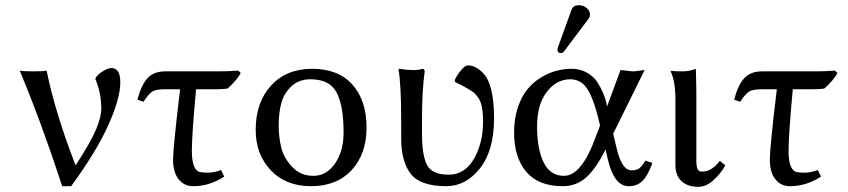

<svg xmlns="http://www.w3.org/2000/svg" viewBox="-20 -702 3241 734"><path d="M269 -69.8Q327.6 -160.2 347.4 -207.5Q367.2 -254.9 367.2 -286.1Q367.2 -347.2 344.2 -400.9Q351.1 -416 372.1 -429Q393.1 -441.9 405.8 -441.9Q439.9 -441.9 439.9 -387.2Q439.9 -326.2 394.5 -224.6Q349.1 -123 252 9.8H217.8Q137.7 -235.4 55.2 -432.1Q71.3 -429.2 108.2 -429.2Q145 -429.2 158.2 -432.1Q190.9 -271 269 -69.8Z M729.5 -360.8Q713.4 -185.1 713.4 -126Q713.4 -48.8 746.6 -43.9Q760.3 -41.5 772 -42Q776.9 -42 781.7 -42.2Q786.6 -42.5 792 -43.2Q797.4 -43.9 802.5 -45.2Q807.6 -46.4 813.5 -48.1Q819.3 -49.8 825.2 -51.8L837.4 -26.9Q779.3 10.3 718.8 9.8Q683.6 9.8 662.6 -17.1Q641.6 -43.9 641.6 -91.8Q641.6 -136.7 668.5 -360.8H612.3Q577.1 -360.8 563.2 -352.5Q549.3 -344.2 528.3 -313L505.4 -320.8Q519.5 -376 543.5 -402.6Q567.4 -429.2 612.3 -429.2H813Q832.5 -429.2 851.8 -429.9Q871.1 -430.7 890.6 -432.1L900.4 -422.9Q885.3 -395 850.6 -363.8Q843.8 -362.3 835 -361.8Q826.2 -361.3 820.3 -361.1Q814.5 -360.8 803.7 -360.8Z M957.5 -205.1Q957.5 -311 1016.4 -375Q1075.2 -439 1173.3 -439Q1273.4 -439 1327.4 -378.4Q1381.3 -317.9 1381.3 -213.9Q1381.3 -113.8 1324.5 -52Q1267.6 9.8 1169.4 9.8Q1072.3 9.8 1014.9 -51.3Q957.5 -112.3 957.5 -205.1ZM1166.5 -398.9Q1122.6 -398.9 1094 -372.1Q1065.4 -345.2 1055.4 -307.6Q1045.4 -270 1045.4 -222.2Q1045.4 -177.2 1055.4 -137.2Q1065.4 -97.2 1097.4 -63.5Q1129.4 -29.8 1178.2 -29.8Q1228 -29.8 1260.7 -76.9Q1293.5 -124 1293.5 -195.8Q1293.5 -296.9 1267.1 -347.9Q1240.7 -398.9 1166.5 -398.9Z M1593.3 -251V-189Q1593.3 -108.9 1612.3 -71.5Q1631.3 -34.2 1695.3 -34.2Q1757.3 -34.2 1792 -95Q1826.7 -155.8 1826.7 -236.8Q1826.7 -271 1822 -293.9Q1817.4 -316.9 1806.4 -331.1Q1795.4 -345.2 1789.3 -349.6Q1783.2 -354 1768.6 -362.8Q1744.6 -377 1719.2 -388.7Q1719.2 -388.7 1718.8 -397Q1726.6 -414.1 1742.2 -433.1Q1757.8 -452.1 1768.6 -452.1Q1798.3 -452.1 1827.1 -422.4Q1868.7 -379.4 1868.7 -249Q1868.7 -126 1814.5 -58.1Q1760.3 9.8 1686.5 9.8Q1587.4 9.8 1550.5 -37.1Q1513.7 -84 1513.7 -172.9V-234.9Q1513.7 -381.8 1503.4 -436L1505.4 -439Q1569.3 -429.2 1594.2 -439Q1603 -439 1603.5 -429.2Q1593.3 -353 1593.3 -251Z M2193.4 -682.1Q2209.5 -682.1 2222.4 -671.6Q2235.4 -661.1 2235.4 -647Q2235.4 -635.7 2229 -628.9L2137.2 -506.8Q2131.3 -499 2125 -499Q2110.8 -499 2111.3 -512.2Q2111.3 -516.1 2113.3 -522L2165 -665Q2171.4 -682.1 2193.4 -682.1ZM2324.2 -190.9 2337.9 -132.8Q2357.9 -50.8 2394 -50.8Q2413.1 -50.8 2423.6 -58.3Q2434.1 -65.9 2447.3 -87.9L2474.1 -79.1Q2457 -31.2 2436.5 -10.7Q2416 9.8 2383.3 9.8Q2328.1 9.8 2304.2 -90.8L2294.9 -129.9Q2256.8 -54.7 2219.5 -22.5Q2182.1 9.8 2131.3 9.8Q2038.6 9.8 1991.9 -45.2Q1945.3 -100.1 1945.3 -195.8Q1945.3 -249 1959.7 -291.5Q1974.1 -334 1996.6 -361.1Q2019 -388.2 2048.6 -406Q2078.1 -423.8 2107.2 -431.4Q2136.2 -439 2165 -439Q2198.2 -439 2224.1 -424.1Q2250 -409.2 2263.7 -387.7Q2277.3 -366.2 2286.1 -345.2Q2294.9 -324.2 2297.9 -309.1L2300.3 -293.9L2352.1 -434.1Q2358.9 -434.1 2376 -431.6Q2393.1 -429.2 2399.9 -429.2Q2407.7 -429.2 2422.9 -431.6Q2438 -434.1 2444.3 -434.1ZM2273.9 -222.2 2269 -243.2Q2250 -322.3 2226.1 -360.6Q2202.1 -398.9 2160.2 -398.9Q2106.9 -398.9 2070.1 -350.3Q2033.2 -301.8 2033.2 -219.2Q2033.2 -133.3 2058.1 -81.5Q2083 -29.8 2136.2 -29.8Q2204.1 -29.8 2258.3 -181.2Z M2562 -321.8Q2562 -391.6 2543.9 -429.2L2545.9 -431.2Q2558.1 -429.2 2589.8 -429.2Q2614.7 -429.2 2640.1 -439Q2642.1 -375 2642.1 -342.8V-90.8Q2642.1 -65.9 2646.5 -55.9Q2650.9 -45.9 2665 -45.9Q2700.2 -45.9 2731.9 -86.9L2752.9 -69.8Q2733.9 -36.6 2706.5 -12.2Q2679.2 12.2 2649.9 12.2Q2607.9 12.2 2585 -10Q2562 -32.2 2562 -70.8Z M3010.7 -360.8Q2994.6 -185.1 2994.6 -126Q2994.6 -48.8 3027.8 -43.9Q3041.5 -41.5 3053.2 -42Q3058.1 -42 3063 -42.2Q3067.9 -42.5 3073.2 -43.2Q3078.6 -43.9 3083.7 -45.2Q3088.9 -46.4 3094.7 -48.1Q3100.6 -49.8 3106.4 -51.8L3118.7 -26.9Q3060.5 10.3 3000 9.8Q2964.8 9.8 2943.8 -17.1Q2922.9 -43.9 2922.9 -91.8Q2922.9 -136.7 2949.7 -360.8H2893.6Q2858.4 -360.8 2844.5 -352.5Q2830.6 -344.2 2809.6 -313L2786.6 -320.8Q2800.8 -376 2824.7 -402.6Q2848.6 -429.2 2893.6 -429.2H3094.2Q3113.8 -429.2 3133.1 -429.9Q3152.3 -430.7 3171.9 -432.1L3181.6 -422.9Q3166.5 -395 3131.8 -363.8Q3125 -362.3 3116.2 -361.8Q3107.4 -361.3 3101.6 -361.1Q3095.7 -360.8 3085 -360.8Z"/></svg>

Font: Biolilbert
Style: Regular
Weight: 400
Designer: Philipp H. Poll
Foundry: Philipp H. Poll
Version: Version 1.1.0